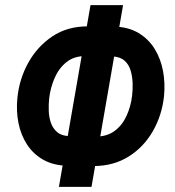

<svg xmlns="http://www.w3.org/2000/svg" viewBox="-20 -731 683 751"><path d="M345.7 -81.5 243.7 -82.5Q188.5 -84 149.2 -106.2Q109.9 -128.4 85.7 -165.8Q61.5 -203.1 52.2 -250Q43 -296.9 47.9 -346.7Q55.2 -421.9 90.6 -485.6Q126 -549.3 184.6 -588.6Q243.2 -627.9 322.8 -627.9L427.2 -627Q482.4 -625.5 522 -601.8Q561.5 -578.1 585.2 -539.3Q608.9 -500.5 617.7 -453.1Q626.5 -405.8 621.6 -355.5Q613.8 -280.8 578.1 -218.3Q542.5 -155.8 483.2 -118.7Q423.8 -81.5 345.7 -81.5ZM250 -198.7 354.5 -196.8Q399.4 -196.8 429.2 -219.5Q459 -242.2 475.3 -278.6Q491.7 -314.9 496.6 -356Q499.5 -378.9 498.8 -404.8Q498 -430.7 491.2 -454.3Q484.4 -478 467.8 -493.2Q451.2 -508.3 421.4 -510.3L316.4 -511.7Q270 -512.2 240 -488Q210 -463.9 193.6 -425.8Q177.2 -387.7 172.4 -346.7Q169.9 -323.2 170.7 -298.1Q171.4 -272.9 179 -251Q186.5 -229 203.4 -214.4Q220.2 -199.7 250 -198.7ZM461.4 -710.9 337.9 0H210.4L334 -710.9Z"/></svg>

Font: Roboto Condensed SemiBold
Style: Italic
Weight: 600
Italic angle: -12°
Designer: Christian Robertson
Foundry: Google
Version: Version 3.008; 2023